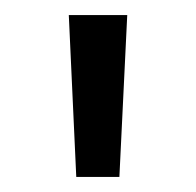

<svg xmlns="http://www.w3.org/2000/svg" viewBox="-20 -762 257 252"><path d="M136.7 -529.8H80.1L70.3 -742.2H147Z"/></svg>

Font: Kumbh Sans Medium
Style: Regular
Weight: 500
Version: Version 1.005